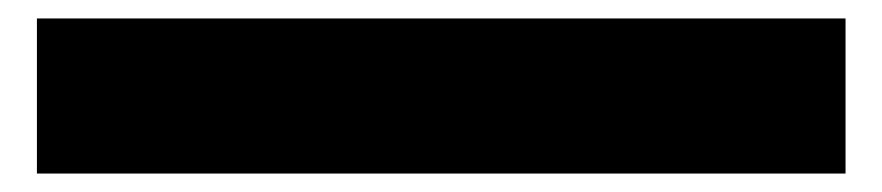

<svg xmlns="http://www.w3.org/2000/svg" viewBox="-20 22 956 208"><path d="M20 210V42H896V210Z"/></svg>

Font: Georama Expanded Black
Style: Regular
Weight: 900
Width: 7
Designer: Jean-Baptiste Levee
Foundry: Production Type
Version: Version 1.000